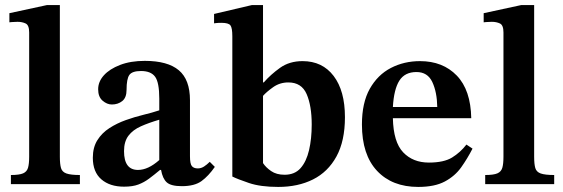

<svg xmlns="http://www.w3.org/2000/svg" viewBox="-20 -726 2221 757"><path d="M295 0H23V-36Q56 -36 71 -42.5Q86 -49 90.5 -64.5Q95 -80 95 -108V-598Q95 -627 81 -633.5Q67 -640 49 -640Q36 -640 26.5 -639Q17 -638 17 -638V-674L165 -706H216V-108Q216 -79 220.5 -63.5Q225 -48 242 -42Q259 -36 295 -36Z M469 10Q413 10 379.5 -19Q346 -48 346 -104Q346 -145 364 -173.5Q382 -202 411.5 -221Q441 -240 476 -252.5Q511 -265 546 -273.5Q581 -282 608 -291V-337Q608 -401 591.5 -423.5Q575 -446 536 -446Q501 -446 490 -430.5Q479 -415 479 -372Q479 -341 462 -327.5Q445 -314 421 -314Q402 -314 384.5 -329Q367 -344 367 -374Q367 -404 389.5 -429Q412 -454 453.5 -470Q495 -486 551 -486Q641 -486 685 -449Q729 -412 729 -331V-110Q729 -80 736.5 -71Q744 -62 760 -62Q773 -62 784.5 -69.5Q796 -77 807 -88L827 -68Q802 -32 774.5 -12Q747 8 697 8Q654 8 637.5 -7Q621 -22 615 -56H611Q587 -36 567.5 -21.5Q548 -7 525.5 1.5Q503 10 469 10ZM608 -95V-254Q567 -242 535.5 -228Q504 -214 486.5 -191Q469 -168 469 -130Q469 -56 524 -56Q564 -56 608 -95Z M973 -706H1017V-401H1020Q1047 -432 1084 -458.5Q1121 -485 1173 -485Q1251 -485 1295.5 -426.5Q1340 -368 1340 -264Q1340 -170 1306.5 -109Q1273 -48 1214 -18.5Q1155 11 1077 11Q1007 11 961.5 -4.5Q916 -20 896 -30V-583Q896 -616 888.5 -626Q881 -636 853 -636Q840 -636 832 -635Q824 -634 824 -634V-671ZM1017 -348V-83Q1028 -66 1049 -51.5Q1070 -37 1102 -37Q1142 -37 1165 -63Q1188 -89 1198.5 -134Q1209 -179 1209 -235Q1209 -309 1189 -355Q1169 -401 1117 -401Q1083 -401 1056.5 -382Q1030 -363 1017 -348Z M1629 11Q1526 11 1466.5 -52.5Q1407 -116 1407 -235Q1407 -321 1438 -376Q1469 -431 1521 -458Q1573 -485 1636 -485Q1726 -485 1781 -428Q1836 -371 1838 -260H1529Q1531 -166 1569.5 -125.5Q1608 -85 1671 -85Q1730 -85 1762.5 -105Q1795 -125 1819 -156L1843 -140Q1823 -101 1798.5 -66.5Q1774 -32 1734 -10.5Q1694 11 1629 11ZM1529 -304H1704Q1703 -363 1684.5 -402.5Q1666 -442 1622 -442Q1576 -442 1554.5 -408Q1533 -374 1529 -304Z M2165 0H1893V-36Q1926 -36 1941 -42.5Q1956 -49 1960.5 -64.5Q1965 -80 1965 -108V-598Q1965 -627 1951 -633.5Q1937 -640 1919 -640Q1906 -640 1896.5 -639Q1887 -638 1887 -638V-674L2035 -706H2086V-108Q2086 -79 2090.5 -63.5Q2095 -48 2112 -42Q2129 -36 2165 -36Z"/></svg>

Font: STIX Two Text SemiBold
Style: Regular
Weight: 600
Designer: Ross Mills, John Hudson & Paul Hanslow, Tiro Typeworks Ltd; with prior portions MicroPress Inc., and Coen Hoffman.
Foundry: Tiro Typeworks Ltd
Version: Version 2.13 b171